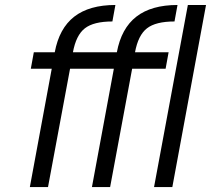

<svg xmlns="http://www.w3.org/2000/svg" viewBox="-20 -759 856 779"><path d="M101.1 0 189.9 -480H105L117.2 -546.9H202.1Q220.2 -644 281.2 -691.4Q342.3 -738.8 448.2 -738.8L436 -671.9Q359.9 -671.9 324.2 -644Q288.6 -616.2 275.9 -546.9H454.1Q472.2 -644 533.2 -691.4Q594.2 -738.8 700.2 -738.8L688 -671.9Q611.8 -671.9 576.2 -644Q540.5 -616.2 527.8 -546.9H664.1L651.9 -480H516.1L426.8 0H353L441.9 -480H264.2L174.8 0ZM605 0 742.2 -738.8H815.9L679.2 0Z"/></svg>

Font: Involve
Style: Italic
Weight: 400
Italic angle: -10.5°
Designer: Stefan Peev
Foundry: Context Ltd.
Version: Version 1.001